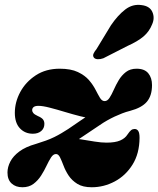

<svg xmlns="http://www.w3.org/2000/svg" viewBox="-20 -774 667 809"><path d="M278.5 -165Q288 -171.5 303.2 -181.8Q318.5 -192 342 -207.8Q365.5 -223.5 399 -246Q415.5 -257.5 431.5 -266.5Q447.5 -275.5 463 -282.8Q478.5 -290 494.5 -296.2Q510.5 -302.5 528.5 -307Q577.5 -320 599 -345.5Q620.5 -371 620.5 -415.5Q620.5 -446 604.8 -465.2Q589 -484.5 555.5 -484.5Q528.5 -484.5 510.5 -470.5Q492.5 -456.5 480.5 -436.5Q468.5 -416.5 459.5 -396Q450.5 -375.5 441.5 -361.8Q432.5 -348 421 -348Q409.5 -348 401.2 -361.8Q393 -375.5 382.5 -396Q372 -416.5 354.8 -436.5Q337.5 -456.5 308 -470.5Q278.5 -484.5 231.5 -484.5Q173.5 -484.5 131 -456.8Q88.5 -429 65.5 -386.5Q42.5 -344 42.5 -298.5Q42.5 -256 64 -233.2Q85.5 -210.5 118.5 -210.5Q140.5 -210.5 153.8 -222Q167 -233.5 167 -252Q167 -263.5 161 -271Q155 -278.5 139.5 -285Q125.5 -291.5 120.5 -297.5Q115.5 -303.5 115.5 -309.5Q115.5 -318 121.8 -323Q128 -328 142 -328Q160 -328 190 -320.2Q220 -312.5 253.8 -302.2Q287.5 -292 318.5 -284.2Q349.5 -276.5 369 -276.5L374 -304Q368 -299 353.5 -289Q339 -279 317.2 -264.5Q295.5 -250 267.5 -230.5Q253.5 -221.5 239.2 -213Q225 -204.5 208.8 -196.5Q192.5 -188.5 173.2 -181.5Q154 -174.5 131 -167.5Q88 -155.5 61.8 -136Q35.5 -116.5 23.5 -93.2Q11.5 -70 11.5 -47Q11.5 -17 28.8 -1Q46 15 74.5 15Q102 15 121 0.8Q140 -13.5 153.2 -34.2Q166.5 -55 176.2 -75.8Q186 -96.5 195.2 -110.8Q204.5 -125 216 -125Q226 -125 233 -110.8Q240 -96.5 247.8 -75.8Q255.5 -55 269.2 -34.2Q283 -13.5 306 0.8Q329 15 366.5 15Q417.5 15 463.5 -9.5Q509.5 -34 538.5 -80.5Q567.5 -127 568 -193Q568 -214 562.5 -222.2Q557 -230.5 547.5 -230.5Q539 -230.5 532.8 -225.8Q526.5 -221 517 -207Q507 -191 486.2 -182Q465.5 -173 428.5 -173Q407 -173 378.8 -177.5Q350.5 -182 325 -186.2Q299.5 -190.5 286 -190.5ZM447.5 -667.5Q476.5 -710 507.8 -734Q539 -758 576.5 -752.5Q611 -748.5 622 -723.5Q633 -698.5 621 -671.5Q609 -641 584.5 -620.2Q560 -599.5 517.5 -580.5L415.5 -528.5Q403 -524 391.8 -524.5Q380.5 -525 375.5 -531.5Q370 -539 374.2 -548.2Q378.5 -557.5 386.5 -567Z"/></svg>

Font: Fraunces Black
Style: Italic
Weight: 900
Italic angle: -16°
Version: Version 1.000;[b76b70a41]